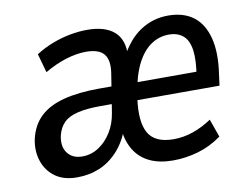

<svg xmlns="http://www.w3.org/2000/svg" viewBox="-62 -587 889 682"><g transform="rotate(-10 383.0 -246.0)"><path d="M165 9Q117 9 86.5 -13Q56 -35 43.5 -72Q31 -109 40 -152Q51 -200 82.5 -230Q114 -260 167.5 -274Q221 -288 296 -288H357L349 -226H290Q242 -226 209 -218.5Q176 -211 158 -193.5Q140 -176 133 -147Q125 -108 143 -84.5Q161 -61 196 -61Q228 -61 255 -78.5Q282 -96 301 -126.5Q320 -157 326 -196L348 -335Q355 -381 337 -403Q319 -425 272 -425Q239 -425 200 -413Q161 -401 122 -378L103 -446Q133 -465 164.5 -477Q196 -489 228 -495Q260 -501 290 -501Q355 -501 388 -471.5Q421 -442 417 -382H406Q437 -442 482 -471.5Q527 -501 582 -501Q637 -501 672.5 -474.5Q708 -448 722 -394.5Q736 -341 724 -262L719 -224H409L418 -287H660L644 -268Q654 -327 649 -363.5Q644 -400 624.5 -417Q605 -434 573 -434Q537 -434 507.5 -413.5Q478 -393 457.5 -352.5Q437 -312 427 -250L424 -232Q412 -147 435.5 -106Q459 -65 526 -65Q562 -65 596.5 -77Q631 -89 664 -111L687 -46Q647 -17 602 -4Q557 9 511 9Q463 9 428.5 -7Q394 -23 374 -54Q354 -85 349 -129H357Q341 -85 312 -53.5Q283 -22 246 -6.5Q209 9 165 9Z"/></g></svg>

Font: Nunito Sans 10pt Condensed SemiBold
Style: Italic
Weight: 600
Width: 3
Italic angle: -9°
Designer: Vernon Adams
Foundry: Vernon Adams
Version: Version 3.101;gftools[0.9.27]